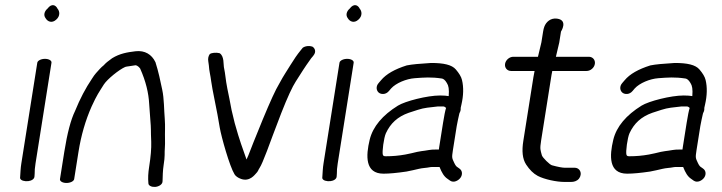

<svg xmlns="http://www.w3.org/2000/svg" viewBox="-20 -703 2799 744"><path d="M124.5 -460 62.7 -70C61.3 -61.3 60.3 -52.4 59.7 -43.2L57.8 -13.5L57.8 -13C59.3 -3.1 76.1 0.3 89 -1C100.7 -2.4 114.1 -8.4 113.7 -20.8L114.4 -31.3L114.4 -31.9C114 -40 115 -52.9 117.7 -70L179.5 -460C180.8 -468.2 169.4 -475 154.3 -475C139.3 -475 125.8 -468.2 124.5 -460ZM164.1 -669.7C152.2 -659.6 147.4 -644.4 156.8 -632.3C164.4 -619.2 181.3 -611.8 197.7 -626.8C214.1 -640.9 211.5 -659.8 203 -669.2C196.2 -683.7 180.2 -691.1 164.1 -669.7Z M237.5 6C252.6 6 266.1 -0.8 267.4 -9L284.2 -115C294.2 -178.1 311.2 -236.7 335.1 -290.6C356.6 -337.3 362.7 -344 382.5 -375.8C396.1 -396.7 441.5 -433.2 465.2 -443.6C471 -445.8 485.9 -446.5 505.5 -450.2C508.7 -449.8 515.9 -447.1 522.9 -437.8C545.2 -388.1 556 -342 558.1 -299.7C559 -282.8 560.4 -264 562.2 -243.3C566.3 -195.4 563.6 -206.1 566 -153C566.8 -128.1 564.2 -96.1 558 -57C554.2 -33.1 553.1 -12.9 555 6.7C554.7 16.7 567.9 22.1 581.1 21.3C595.2 20.3 610.4 11.7 609.9 -1.2C610.4 -18.7 610.7 -42.4 614.2 -64.2C616.7 -80.3 618 -92.6 618 -102C617.5 -121.7 620.3 -137.4 619.4 -162.5C618.6 -190.4 620.7 -213.7 618.5 -241.9C615.4 -277.2 616.2 -320.5 608.6 -355.5C601.3 -390.1 594.5 -424.1 582.1 -463C582.1 -463 581.9 -462.6 581.9 -462.6C581.9 -462.6 581.8 -463 581.8 -463C568 -491.6 541.6 -508.6 505.2 -504.4C472.5 -500.4 444.5 -495.8 414.5 -477.4C398.7 -466.3 389.2 -458.3 382.2 -450.3C376.6 -445.8 371.5 -441.1 366.8 -436C356.3 -424 348 -417 336.1 -397.6C312 -362 290.2 -320.7 270.6 -272.4C254.3 -239 240.5 -186.1 229.2 -115L212.4 -9C211.1 -0.8 222.5 6 237.5 6Z M787.1 -465.3C788.4 -457.8 789.1 -452.4 789.3 -449.6C790.4 -428 795.4 -412.6 798.5 -387.2C802.8 -354.7 817.6 -289.1 822.7 -259.1L831.6 -208.1C838 -171.4 869.8 -58.2 888.8 -27.6C892.7 -20.8 902.2 -13.7 914.3 -9.6C948 2.3 967.9 -27 971.7 -30.5C980.7 -39.3 980.3 -44.1 986 -52.5C992.6 -62.7 1001.2 -83.3 1014.3 -117.4C1026.9 -151.5 1045.2 -200.6 1069.8 -264.5C1094 -326.3 1113.3 -367.6 1125.8 -386.7C1152.7 -428.2 1154.6 -433.6 1185.8 -477.2L1194.1 -487L1194.5 -487.9C1206.4 -501.9 1200.7 -516.7 1190 -522.6C1179.8 -526 1163.6 -525.5 1153.1 -517.9L1144.3 -507C1131.8 -491.7 1119 -473 1105.5 -451C1088.3 -422.2 1082.2 -416.2 1061.7 -378.1C1048.1 -355.9 1027.4 -310.6 998.2 -240.2C969 -168.8 950.4 -122.5 942.3 -100.7C940 -94.9 937.7 -89.9 935.3 -84.9C919.4 -130.9 909.6 -153.8 889.5 -226.1L877.5 -275.9C871.3 -308.7 865.9 -336.8 861 -359.5C853.5 -397 854.2 -412 847.5 -443.5C845.7 -450.4 849.4 -487.1 830.6 -497C817.2 -500.1 800.7 -498.9 792.9 -493.5C786.8 -485 785.5 -474.9 787.1 -465.3Z M1295.5 -460 1233.7 -70C1232.3 -61.3 1231.3 -52.4 1230.7 -43.2L1228.8 -13.5L1228.8 -13C1230.3 -3.1 1247.1 0.3 1260 -1C1271.7 -2.4 1285.1 -8.4 1284.7 -20.8L1285.4 -31.3L1285.4 -31.9C1285 -40 1286 -52.9 1288.7 -70L1350.5 -460C1351.8 -468.2 1340.4 -475 1325.3 -475C1310.3 -475 1296.8 -468.2 1295.5 -460ZM1335.1 -669.7C1323.2 -659.6 1318.4 -644.4 1327.8 -632.3C1335.4 -619.2 1352.3 -611.8 1368.7 -626.8C1385.1 -640.9 1382.5 -659.8 1374 -669.2C1367.2 -683.7 1351.2 -691.1 1335.1 -669.7Z M1554.8 -38.2 1555.4 -38.3 1579.9 -43.4C1598.1 -47.4 1608.6 -50.7 1624.3 -52.1C1641.5 -53.5 1646 -56 1656.2 -56H1683.2C1691.8 -34.2 1700.5 -18.9 1714.5 -9.8L1724.2 -2.9C1738.6 6.7 1756.4 -3.3 1764.5 -14.4C1772.5 -25.5 1772.7 -41.6 1759.9 -50.1L1749.9 -57.2L1749.6 -57.4C1748.5 -58.1 1744.5 -62.6 1740.3 -71.6C1731.4 -90.8 1730.3 -91 1734.9 -120.5L1749.8 -214.5C1752.1 -228.6 1757.2 -250.6 1760 -263.2C1760.9 -267.2 1766.3 -271.8 1765.3 -285.5C1766.2 -288.9 1767.2 -292.7 1768.1 -298C1776 -332.1 1777.1 -364.8 1770.2 -393.1C1767.2 -405.9 1759 -418.9 1746.4 -433.8C1731 -452.1 1698.8 -459 1651.4 -459H1650.9L1650.4 -459C1607.2 -456.4 1575.3 -453.5 1557 -449.7L1556.3 -449.6L1555.6 -449.4C1510.4 -435.1 1476.5 -416.4 1456.1 -391.6L1447.7 -381.8C1435 -367.9 1438.7 -351.4 1447.8 -344C1457 -336.6 1474.9 -335.6 1487.2 -350.4L1495.5 -360.2C1514.5 -381.1 1554.3 -397.6 1587.1 -400C1624 -402.7 1650.5 -405 1692.3 -398.7C1697 -398 1704.6 -393.8 1711.4 -381.6L1711.7 -381L1712 -380.5C1718 -371.7 1721 -357 1718.7 -330.6C1711.2 -332 1699.5 -333 1685.4 -333C1635 -333 1549.9 -310.9 1522.1 -293.7C1462.7 -256.9 1424.9 -212.7 1412.5 -161.5C1397.6 -99.8 1393.8 -30 1466.1 -30C1489.1 -30 1517.8 -32.8 1554.8 -38.2ZM1681.9 -133C1681.4 -129.6 1681.1 -127.8 1680.6 -123.5H1668.2C1658.3 -123.5 1649.9 -123.1 1642.4 -121.7C1617.8 -117.1 1611.2 -118.8 1573.5 -109L1550.5 -104.2C1525.1 -99.6 1500.9 -97.5 1474.8 -97.5C1466.9 -97.5 1464.8 -99.5 1463.5 -103.6C1460 -113.6 1467.3 -169.3 1475.4 -186.9C1493.1 -225 1520.6 -250.7 1563.6 -265.9C1573.1 -269 1584.9 -272.8 1599.1 -277.4C1623.9 -285.6 1645.9 -287 1676.7 -290.5H1698.4C1699.9 -290.5 1703.2 -289.8 1708.5 -284.8C1705.1 -274.2 1701.3 -255.1 1696.8 -227Z M2206.9 -53H2168.4C2159.9 -53 2142.7 -56 2118.9 -62.5C2110.6 -64.4 2082 -92.4 2079.7 -101.3C2074.2 -122.8 2071.4 -123.7 2077 -159.4L2117.1 -412.5C2118.1 -418.8 2119.1 -424 2120.1 -428H2253.3C2268.3 -428 2282.8 -440.5 2285.1 -455.5C2287.5 -470.5 2277 -483 2262 -483H2134.1L2147.1 -538.1L2153.8 -580.5C2153.8 -580.5 2182.7 -624.9 2138.6 -630.8C2113.5 -634.2 2096 -617.9 2089.2 -599.5C2087.1 -593.8 2085.6 -587.5 2084.5 -580.5L2077.9 -538.9L2064.6 -483H1969C1954 -483 1939.5 -470.5 1937.1 -455.5C1934.8 -440.5 1945.2 -428 1960.3 -428H2051.5L2047 -404.1L2007.9 -157.2C2001.7 -118.3 2004.2 -87.7 2018.7 -65.5C2031.9 -45.4 2046.5 -30.6 2063.8 -21.4C2089.5 -7.9 2136.7 2 2166.9 2H2192.9C2203 2 2215.2 -0.5 2223.6 -10.8C2227.1 -15.2 2229.2 -20.4 2230 -25.5C2232.4 -40.5 2221.9 -53 2206.9 -53Z M2498.8 -38.2 2499.4 -38.3 2523.9 -43.4C2542.1 -47.4 2552.6 -50.7 2568.3 -52.1C2585.5 -53.5 2590 -56 2600.2 -56H2627.2C2635.8 -34.2 2644.5 -18.9 2658.5 -9.8L2668.2 -2.9C2682.6 6.7 2700.4 -3.3 2708.5 -14.4C2716.5 -25.5 2716.7 -41.6 2703.9 -50.1L2693.9 -57.2L2693.6 -57.4C2692.5 -58.1 2688.5 -62.6 2684.3 -71.6C2675.4 -90.8 2674.3 -91 2678.9 -120.5L2693.8 -214.5C2696.1 -228.6 2701.2 -250.6 2704 -263.2C2704.9 -267.2 2710.3 -271.8 2709.3 -285.5C2710.2 -288.9 2711.2 -292.7 2712.1 -298C2720 -332.1 2721.1 -364.8 2714.2 -393.1C2711.2 -405.9 2703 -418.9 2690.4 -433.8C2675 -452.1 2642.8 -459 2595.4 -459H2594.9L2594.4 -459C2551.2 -456.4 2519.3 -453.5 2501 -449.7L2500.3 -449.6L2499.6 -449.4C2454.4 -435.1 2420.5 -416.4 2400.1 -391.6L2391.7 -381.8C2379 -367.9 2382.7 -351.4 2391.8 -344C2401 -336.6 2418.9 -335.6 2431.2 -350.4L2439.5 -360.2C2458.5 -381.1 2498.3 -397.6 2531.1 -400C2568 -402.7 2594.5 -405 2636.3 -398.7C2641 -398 2648.6 -393.8 2655.4 -381.6L2655.7 -381L2656 -380.5C2662 -371.7 2665 -357 2662.7 -330.6C2655.2 -332 2643.5 -333 2629.4 -333C2579 -333 2493.9 -310.9 2466.1 -293.7C2406.7 -256.9 2368.9 -212.7 2356.5 -161.5C2341.6 -99.8 2337.8 -30 2410.1 -30C2433.1 -30 2461.8 -32.8 2498.8 -38.2ZM2625.9 -133C2625.4 -129.6 2625.1 -127.8 2624.6 -123.5H2612.2C2602.3 -123.5 2593.9 -123.1 2586.4 -121.7C2561.8 -117.1 2555.2 -118.8 2517.5 -109L2494.5 -104.2C2469.1 -99.6 2444.9 -97.5 2418.8 -97.5C2410.9 -97.5 2408.8 -99.5 2407.5 -103.6C2404 -113.6 2411.3 -169.3 2419.4 -186.9C2437.1 -225 2464.6 -250.7 2507.6 -265.9C2517.1 -269 2528.9 -272.8 2543.1 -277.4C2567.9 -285.6 2589.9 -287 2620.7 -290.5H2642.4C2643.9 -290.5 2647.2 -289.8 2652.5 -284.8C2649.1 -274.2 2645.3 -255.1 2640.8 -227Z"/></svg>

Font: MewTooHand
Style: BdIta
Weight: 400
Designer: Mew Too, Robert Jablonski
Version: Version 0.77